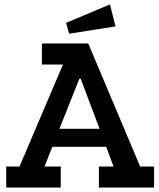

<svg xmlns="http://www.w3.org/2000/svg" viewBox="-20 -846 715 866"><path d="M426 0V-95H492L459 -184H216L181 -95H254V0H8V-95H68L264 -555H169V-650H378L612 -95H675V0ZM344 -491H338L248 -265H429ZM292 -694 278 -743 476 -826 501 -727Z"/></svg>

Font: Zilla Slab SemiBold
Style: Regular
Weight: 600
Designer: Typotheque.com
Foundry: Typotheque type foundry
Version: Version 1.1; 2017